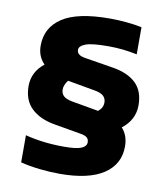

<svg xmlns="http://www.w3.org/2000/svg" viewBox="-84 -820 786 902"><g transform="rotate(10 308.5 -369.0)"><path d="M511 -255Q541.5 -221.5 541.5 -169Q541.5 -84 470.5 -36.8Q399.5 10.5 261 10.5Q215.5 10.5 165.5 5Q115.5 -0.5 74 -11V-140.5Q159 -118.5 258.5 -118.5Q319 -118.5 342.2 -128.8Q365.5 -139 365.5 -158Q365.5 -172.5 356.2 -180.5Q347 -188.5 325 -192L195 -214.5Q125 -227 85.5 -265.5Q46 -304 46 -370.5Q46 -438 102.5 -482.5Q69 -516 69 -567.5Q69 -653.5 141.2 -701.2Q213.5 -749 368 -749Q407 -749 447.2 -745.2Q487.5 -741.5 520.5 -734.5V-605Q454 -619.5 383 -619.5Q304.5 -619.5 274.8 -608Q245 -596.5 245 -578.5Q245 -565.5 254.8 -557.5Q264.5 -549.5 286.5 -546L422.5 -524Q494 -512 532.2 -475Q570.5 -438 570.5 -370.5Q570.5 -301 511 -255ZM388 -312Q400.5 -323 405.5 -333Q410.5 -343 410.5 -355Q410.5 -374 398.5 -386Q386.5 -398 357 -403.5L227 -426.5L224.5 -427Q206.5 -403.5 206.5 -382.5Q206.5 -364 218.5 -352Q230.5 -340 260 -334.5Z"/></g></svg>

Font: Encode Sans Semi Expanded ExBd
Style: Regular
Weight: 800
Width: 6
Designer: Multiple Designers
Foundry: Impallari Type
Version: Version 2.000